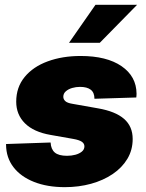

<svg xmlns="http://www.w3.org/2000/svg" viewBox="-20 -772 611 804"><path d="M251.5 11.7Q177.7 11.7 122.3 -10.3Q66.9 -32.2 36.4 -72Q5.9 -111.8 5.4 -165.5Q5.4 -166.5 5.4 -167.5Q5.4 -168.5 5.4 -168.9L191.9 -175.3Q193.4 -147 209.5 -133.3Q225.6 -119.6 260.7 -119.6Q279.3 -119.6 295.7 -124Q312 -128.4 322.8 -137.2Q333.5 -146 333.5 -159.2Q333.5 -170.9 322.5 -178.5Q311.5 -186 286.1 -190.4L191.9 -207Q121.1 -219.2 84.5 -255.6Q47.9 -292 47.9 -346.2Q47.9 -406.7 83.3 -449.7Q118.7 -492.7 179.9 -515.1Q241.2 -537.6 317.4 -537.6Q426.8 -537.6 489 -494.9Q551.3 -452.1 551.8 -379.4Q551.8 -376.5 551.5 -372.3Q551.3 -368.2 550.8 -363.8L375.5 -358.4Q375.5 -384.3 360.1 -396.2Q344.7 -408.2 314.9 -408.2Q298.3 -408.2 282.2 -403.6Q266.1 -398.9 255.6 -389.6Q245.1 -380.4 245.1 -366.7Q245.1 -356.4 253.4 -348.6Q261.7 -340.8 282.7 -337.4L390.1 -318.4Q463.4 -305.7 499.5 -274.2Q535.6 -242.7 535.6 -189.9Q535.6 -144 513.4 -106.9Q491.2 -69.8 451.9 -43.2Q412.6 -16.6 361.1 -2.4Q309.6 11.7 251.5 11.7ZM269 -592.8 379.9 -752H554.2L397.9 -592.8Z"/></svg>

Font: Inter 24pt Black
Style: Italic
Weight: 900
Italic angle: -9.3988°
Designer: Rasmus Andersson
Foundry: rsms
Version: Version 4.001;git-66647c0bb